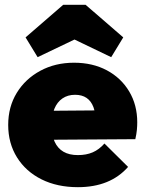

<svg xmlns="http://www.w3.org/2000/svg" viewBox="-20 -764 601 796"><path d="M303 12Q217 12 152 -20.5Q87 -53 50.5 -111.5Q14 -170 14 -246Q14 -321 49.5 -379Q85 -437 147 -470.5Q209 -504 287 -504Q364 -504 423 -472.5Q482 -441 515.5 -385Q549 -329 549 -257Q549 -242 547.5 -225.5Q546 -209 541 -187L97 -184V-304L468 -307L377 -254Q377 -294 367.5 -319.5Q358 -345 339 -358Q320 -371 291 -371Q261 -371 239 -356Q217 -341 205.5 -313Q194 -285 194 -245Q194 -204 206.5 -176.5Q219 -149 243 -135Q267 -121 303 -121Q338 -121 364.5 -132.5Q391 -144 413 -169L511 -72Q474 -30 422 -9Q370 12 303 12ZM136 -527 86 -609 242 -744H335L491 -609L441 -527L210 -638H368Z"/></svg>

Font: Outfit Thin Black
Style: Regular
Weight: 900
Version: Version 1.100;gftools[0.9.27]